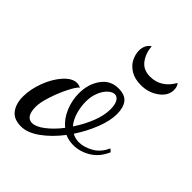

<svg xmlns="http://www.w3.org/2000/svg" viewBox="-189 -650 768 768"><g transform="rotate(45 194.5 -266.5)"><path d="M-10 -59Q-10 -100 7 -145Q24 -190 51 -220Q78 -250 105 -250Q114 -250 126 -245Q114 -235 97 -201Q80 -167 67.5 -128.5Q55 -90 55 -66Q55 -9 91 -9Q112 -9 141 -31Q170 -53 198 -89Q170 -112 154.5 -149Q139 -186 139 -226Q139 -278 165.5 -315Q192 -352 237 -352Q275 -352 290.5 -331.5Q306 -311 306 -275Q306 -237 287.5 -189.5Q269 -142 239 -97Q257 -87 277 -87Q306 -87 337 -104.5Q368 -122 384 -159L396 -149Q377 -105 342 -84Q307 -63 270 -63Q243 -63 222 -73Q186 -26 145.5 3Q105 32 69 32Q28 32 9 7Q-10 -18 -10 -59ZM274 -269Q274 -297 265.5 -311Q257 -325 244 -325Q230 -325 215.5 -311.5Q201 -298 191.5 -274.5Q182 -251 182 -223Q182 -192 190.5 -163.5Q199 -135 216 -115Q242 -154 258 -194.5Q274 -235 274 -269ZM188 -516Q188 -549 212 -565Q215 -527 235 -500.5Q255 -474 293 -474Q355 -474 389 -534Q399 -524 399 -504Q399 -471 366.5 -447.5Q334 -424 291 -424Q256 -424 232.5 -438.5Q209 -453 198.5 -474.5Q188 -496 188 -516Z"/></g></svg>

Font: Dancing Script
Style: Regular
Weight: 400
Designer: Pablo Impallari
Foundry: Pablo Impallari
Version: Version 2.000